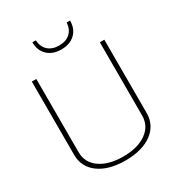

<svg xmlns="http://www.w3.org/2000/svg" viewBox="-212 -1040 1090 1183"><g transform="rotate(-30 333.0 -449.0)"><path d="M75 -179V-700H107V-179Q107 -105 168.5 -61.5Q230 -18 333 -18Q436 -18 497.5 -61.5Q559 -105 559 -179V-700H591V-179Q591 -92 521.5 -41Q452 10 333 10Q214 10 144.5 -41Q75 -92 75 -179ZM199 -908H223Q226 -861 255 -834.5Q284 -808 333 -808Q382 -808 411 -834.5Q440 -861 443 -908H467Q467 -849 430.5 -814.5Q394 -780 333 -780Q272 -780 235.5 -814.5Q199 -849 199 -908Z"/></g></svg>

Font: KoHo ExtraLight
Style: Regular
Weight: 275
Version: Version 1.000; ttfautohint (v1.6)